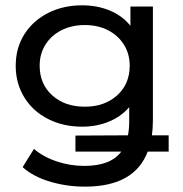

<svg xmlns="http://www.w3.org/2000/svg" viewBox="-20 -512 682 716"><path d="M609 53.4V-7.4H546.5C548.9 -23.9 550.2 -43.5 550.2 -66.2V-487.6H466.4V-415.8C446.2 -441 420.4 -460 389.2 -472.9C357.9 -485.8 323.5 -492.2 286.1 -492.2C239.5 -492.2 197.3 -482.7 159.6 -463.7C121.9 -444.7 92.3 -418.1 70.8 -384.1C49.4 -350.1 38.6 -311 38.6 -266.8C38.6 -222.6 49.4 -183.2 70.8 -148.6C92.3 -113.9 121.9 -87.1 159.6 -68.1C197.3 -49.1 239.5 -39.6 286.1 -39.6C321.7 -39.6 354.7 -45.7 385 -58C415.4 -70.2 441 -88.3 461.8 -112.2V-57C461.8 -40.5 460.3 -23.9 457.2 -7.4L261.3 -6.4V53.4H432.4C406 88.9 360 106.7 294.4 106.7C258.8 106.7 224.3 101 190.9 89.7C157.5 78.4 129.4 62.9 106.7 43.2L64.4 111.3C90.2 134.6 123.9 152.6 165.6 165.1C207.3 177.7 251.2 184 297.2 184C419.8 184 497.7 140.5 530.8 53.4ZM416.8 -156.4C385.5 -128.2 345.3 -114.1 296.2 -114.1C246.6 -114.1 206.1 -128.2 174.8 -156.4C143.5 -184.6 127.9 -221.4 127.9 -266.8C127.9 -296.2 135.1 -322.5 149.5 -345.5C163.9 -368.5 183.8 -386.4 209.3 -399.3C234.8 -412.2 263.7 -418.6 296.2 -418.6C328.7 -418.6 357.6 -412.2 382.7 -399.3C407.9 -386.4 427.6 -368.5 442.1 -345.5C456.5 -322.5 463.7 -296.2 463.7 -266.8C463.7 -221.4 448 -184.6 416.8 -156.4Z"/></svg>

Font: Montserrat Ace
Style: Regular
Weight: 500
Designer: Julieta Ulanovsky
Foundry: Julieta Ulanovsky
Version: Version 1